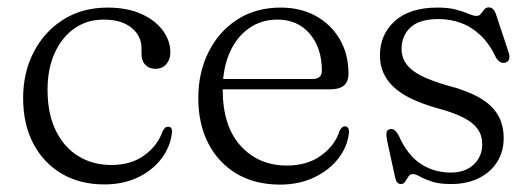

<svg xmlns="http://www.w3.org/2000/svg" viewBox="-20 -488 1433 519"><path d="M440.5 -346.5Q440.5 -327 429.5 -314.5Q418.5 -302 400.5 -302Q383 -302 372.8 -312.8Q362.5 -323.5 362.5 -342.5V-357Q362.5 -391.5 335.2 -413.2Q308 -435 260 -435Q215 -435 181 -411Q147 -387 127.8 -344.5Q108.5 -302 108.5 -245.5Q108.5 -180.5 130.8 -135Q153 -89.5 192 -65.8Q231 -42 280.5 -42Q335 -42 371 -68.8Q407 -95.5 419.5 -133.5Q423.5 -140 426.5 -142.8Q429.5 -145.5 434.5 -145.5Q440.5 -145.5 443 -141.2Q445.5 -137 445 -130.5Q441 -92 416.8 -59.8Q392.5 -27.5 352.8 -8.5Q313 10.5 262 10.5Q196 10.5 146.8 -18.5Q97.5 -47.5 70 -100Q42.5 -152.5 42.5 -223Q42.5 -291.5 71 -347Q99.5 -402.5 151 -435Q202.5 -467.5 271 -467.5Q323.5 -467.5 361.5 -450.5Q399.5 -433.5 420 -405.8Q440.5 -378 440.5 -346.5Z M922 -289Q922 -267.5 909.8 -257Q897.5 -246.5 873.5 -246.5H556V-274.5H824.5Q850 -274.5 850 -297Q850 -358.5 817.2 -396.8Q784.5 -435 730 -435Q686 -435 652.5 -411.2Q619 -387.5 600.5 -345Q582 -302.5 582 -246Q582 -147 630.5 -93.8Q679 -40.5 755.5 -40.5Q811 -40.5 848.5 -68Q886 -95.5 898 -134.5Q901.5 -141 904.8 -143.8Q908 -146.5 912.5 -146.5Q918 -146.5 920.8 -142.2Q923.5 -138 923.5 -131Q920 -93 895.5 -60.8Q871 -28.5 830 -8.8Q789 11 737 11Q669.5 11 620 -18.2Q570.5 -47.5 543.2 -100.2Q516 -153 516 -222.5Q516 -292 543.8 -347.5Q571.5 -403 621.5 -435.2Q671.5 -467.5 739 -467.5Q792.5 -467.5 833.8 -444.8Q875 -422 898.5 -381.8Q922 -341.5 922 -289Z M1198.5 -21.5Q1237 -21.5 1260.2 -43Q1283.5 -64.5 1283.5 -98Q1283.5 -122 1271.2 -139.2Q1259 -156.5 1233.2 -169.8Q1207.5 -183 1167.5 -194Q1113.5 -208.5 1078 -228.5Q1042.5 -248.5 1024.8 -275.8Q1007 -303 1007 -338.5Q1007 -394.5 1047.2 -431Q1087.5 -467.5 1162.5 -467.5Q1192.5 -467.5 1213 -462Q1233.5 -456.5 1246.5 -450.8Q1259.5 -445 1268 -445Q1275.5 -445 1280 -450.8Q1284.5 -456.5 1289 -462.2Q1293.5 -468 1301 -468Q1307.5 -468 1312.2 -464Q1317 -460 1320.5 -450L1354 -349Q1358.5 -337 1356.5 -329.2Q1354.5 -321.5 1347 -319Q1339.5 -316.5 1332.8 -320Q1326 -323.5 1321.5 -331Q1303 -370 1278.5 -393Q1254 -416 1225.2 -426.2Q1196.5 -436.5 1165 -436.5Q1114 -436.5 1089.8 -414Q1065.5 -391.5 1065.5 -356Q1065.5 -332.5 1078.8 -314.5Q1092 -296.5 1119.5 -282.8Q1147 -269 1189.5 -257Q1240 -244 1273.8 -225.2Q1307.5 -206.5 1324.5 -179.5Q1341.5 -152.5 1341.5 -114Q1341.5 -78.5 1324.2 -50.8Q1307 -23 1275 -6.8Q1243 9.5 1199 9.5Q1167 9.5 1147 2.8Q1127 -4 1115.2 -10.8Q1103.5 -17.5 1096 -17.5Q1088.5 -17.5 1084 -10.8Q1079.5 -4 1075.2 2.8Q1071 9.5 1064 9.5Q1058.5 9.5 1054.5 5.8Q1050.5 2 1048.5 -6.5L1027 -105Q1024 -119 1024.5 -127.8Q1025 -136.5 1033 -138.5Q1040 -141 1046.2 -136.5Q1052.5 -132 1058.5 -120Q1081.5 -68.5 1117.5 -45Q1153.5 -21.5 1198.5 -21.5Z"/></svg>

Font: Fraunces 48pt Soft Wonky Light
Style: Regular
Weight: 300
Version: Version 1.000;[b76b70a41]